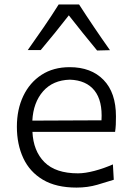

<svg xmlns="http://www.w3.org/2000/svg" viewBox="-20 -830 589 861"><path d="M323.2 11.2Q231.9 11.2 172.6 -23.9Q113.3 -59.1 84.5 -120.8Q55.7 -182.6 55.7 -261.7Q55.7 -339.4 84.5 -399.7Q113.3 -460 166.3 -494.4Q219.2 -528.8 292.5 -528.8Q388.7 -528.8 444.3 -471.7Q500 -414.6 500 -308.1Q500 -288.1 499.3 -271.2Q498.5 -254.4 496.1 -238.8H125.5Q129.4 -152.8 179.4 -102.8Q229.5 -52.7 329.6 -52.7Q361.3 -52.7 403.3 -63.7Q445.3 -74.7 486.3 -92.8L490.2 -23.9Q460 -14.2 416.5 -1.5Q373 11.2 323.2 11.2ZM435.1 -290.5Q440.4 -377.9 403.6 -424.1Q366.7 -470.2 293.5 -472.7Q217.3 -470.7 173.3 -420.7Q129.4 -370.6 125 -289.1ZM415.5 -603.5Q383.3 -642.6 351.1 -682.4Q318.8 -722.2 288.6 -761.2Q258.8 -722.7 227.1 -683.6Q195.3 -644.5 162.6 -605.5H104.5Q141.1 -657.2 176.3 -708.3Q211.4 -759.3 243.2 -810.1H334.5Q367.2 -759.3 401.9 -708Q436.5 -656.7 473.1 -605Z"/></svg>

Font: Pinar DS1 Regular
Style: Regular
Weight: 400
Designer: Amin Abedi
Version: Version 3.000